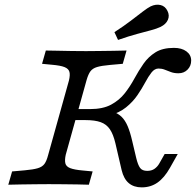

<svg xmlns="http://www.w3.org/2000/svg" viewBox="-20 -786 834 817"><path d="M187.1 -2.4Q162.1 -2.4 131.9 -2Q101.6 -1.6 71.4 -1.2Q41.1 -0.8 15.3 0L31.5 -56.5L85.5 -61.3Q121.8 -64.5 140.7 -70.2Q159.7 -75.8 169 -88.3Q178.2 -100.8 184.7 -125.8L273.4 -443.5Q279 -466.9 275.4 -480.2Q271.8 -493.5 254.8 -500.4Q237.9 -507.3 200.8 -510.5L158.9 -514.5L175 -571Q192.7 -571 221.8 -570.2Q250.8 -569.4 283.9 -569Q316.9 -568.5 345.2 -568.5H346.8Q372.6 -568.5 402.4 -569Q432.3 -569.4 462.9 -569.8Q493.5 -570.2 518.5 -571L502.4 -514.5L448.4 -509.7Q412.1 -506.5 393.1 -500.8Q374.2 -495.2 364.9 -482.7Q355.6 -470.2 348.4 -445.2L259.7 -127.4Q254.8 -104.8 258.1 -91.1Q261.3 -77.4 278.6 -70.6Q296 -63.7 332.3 -60.5L374.2 -56.5L358.1 0Q340.3 -0.8 311.3 -1.2Q282.3 -1.6 249.6 -2Q216.9 -2.4 187.9 -2.4H187.1ZM583.1 11.3Q549.2 11.3 527.8 -6.9Q506.5 -25 497.6 -62.1L471 -176.6Q462.1 -214.5 447.6 -235.9Q433.1 -257.3 408.5 -266.1Q383.9 -275 343.5 -275H292.7L304 -321.8H362.9Q417.7 -321.8 452.8 -340.7Q487.9 -359.7 510.9 -389.1Q533.9 -418.5 552 -452Q570.2 -485.5 590.7 -514.9Q611.3 -544.4 641.5 -563.3Q671.8 -582.3 720.2 -582.3Q753.2 -582.3 773.4 -567.3Q793.5 -552.4 793.5 -528.2Q793.5 -505.6 778.2 -489.9Q762.9 -474.2 739.5 -474.2Q721 -474.2 707.3 -479.4Q693.5 -484.7 681 -489.5Q668.5 -494.4 654.8 -494.4Q637.9 -494.4 624.6 -477.4Q611.3 -460.5 597.6 -434.7Q583.9 -408.9 564.5 -380.6Q545.2 -352.4 516.1 -329Q487.1 -305.6 444.4 -294.4L456.5 -312.1Q480.6 -304.8 496.4 -289.9Q512.1 -275 523 -249.6Q533.9 -224.2 542.7 -185.5L559.7 -113.7Q566.9 -83.9 576.2 -71.4Q585.5 -58.9 606.5 -58.9Q625 -58.9 637.5 -67.7Q650 -76.6 657.3 -89.5L680.6 -130.6H736.3L703.2 -71.8Q679 -29 650 -8.9Q621 11.3 583.1 11.3ZM482.3 -616.1 466.9 -649.2Q508.1 -675.8 537.5 -698.4Q566.9 -721 587.5 -736.7Q608.1 -752.4 621 -758.9Q643.5 -769.4 663.3 -764.5Q683.1 -759.7 692.7 -739.5Q702.4 -720.2 694.4 -701.6Q686.3 -683.1 663.7 -671.8Q646.8 -663.7 622.2 -657.3Q597.6 -650.8 563.3 -641.5Q529 -632.3 482.3 -616.1Z"/></svg>

Font: Playfair 5pt SemiExpanded Light
Style: Italic
Weight: 300
Width: 6
Italic angle: -15.6°
Designer: Claus Eggers Sørensen
Foundry: Claus Eggers Sørensen
Version: Version 2.203